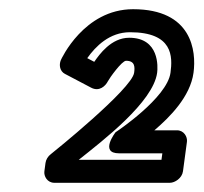

<svg xmlns="http://www.w3.org/2000/svg" viewBox="-20 -885 442 417"><path d="M260.6 -803C221.5 -803 195.8 -766.8 184.7 -750.7L169.5 -758.7C187.6 -784.3 217.9 -815 262.2 -815C356.1 -815 355 -761.9 350.3 -727C342.9 -672.3 232.9 -599 231 -597.8C231 -597.8 195.2 -552 238.6 -552H332.6L330.7 -538H151.1C203.2 -579.5 312.7 -663.2 321.3 -727C322.9 -739.2 326.6 -803 260.6 -803ZM253.8 -753C273.7 -753 272.9 -738.8 271.3 -727C266.5 -691.6 93.3 -552.4 90.5 -550.3C84.3 -545.7 79.8 -538.5 78.8 -531L76.4 -513C74.9 -502.3 82.8 -488 98 -488H349C359.7 -488 375.3 -497.9 377.4 -513L386 -577C387.5 -587.7 379.5 -602 364.4 -602H315.3C348.5 -630.4 393.2 -674.8 400.3 -727C406.7 -774.1 397.1 -865 269 -865C162.2 -865 112.9 -756.2 112.1 -754.4C107.6 -743.5 110.2 -730.2 120.9 -724.6L177.9 -694.6C195.8 -685.1 209.4 -698.6 214.3 -708.5C217.8 -715.4 244.6 -753 253.8 -753Z"/></svg>

Font: Hussar Techniczny
Style: Bold 
Weight: 700
Foundry: Cannot Into Space Fonts
Version: Version 0.77